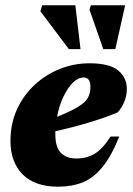

<svg xmlns="http://www.w3.org/2000/svg" viewBox="-20 -690 501 725"><path d="M430.5 -174.5Q400.5 -100 366.5 -58.8Q332.5 -17.5 291.8 -1.2Q251 15 199.5 15Q111.5 15 65.5 -31.5Q19.5 -78 19.5 -157.5Q19.5 -223.5 44.2 -277.2Q69 -331 111.2 -370Q153.5 -409 206.8 -430Q260 -451 317.5 -451Q394.5 -451 426.8 -423.5Q459 -396 459 -354.5Q459 -330 449.8 -306.8Q440.5 -283.5 425 -266Q376.5 -245.5 314.8 -227Q253 -208.5 189 -194.5Q189 -188.5 189 -182.5Q189 -133.5 210.2 -112.5Q231.5 -91.5 267.5 -91.5Q307.5 -91.5 337.5 -109.5Q367.5 -127.5 397.5 -174.5ZM295.5 -397.5Q275.5 -397.5 255.5 -378Q235.5 -358.5 219.5 -325Q203.5 -291.5 195.5 -249Q248 -270 275.2 -286.8Q302.5 -303.5 312 -321Q321.5 -338.5 321.5 -362Q321.5 -397.5 295.5 -397.5ZM284 -504.5H240L132.5 -647.5L139.5 -670H264.5ZM415.5 -504.5H370L318 -653.5L323 -670H452.5Z"/></svg>

Font: Newsreader Text ExtraBold
Style: Italic
Weight: 800
Italic angle: -17°
Designer: Hugues Gentile
Foundry: Production Type
Version: Version 1.001